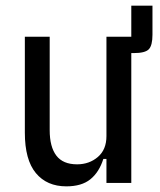

<svg xmlns="http://www.w3.org/2000/svg" viewBox="-20 -648 566 680"><path d="M346 -85Q331 -38 300 -13Q269 12 215 12Q146 12 107 -35Q68 -82 68 -178V-518H156V-187Q156 -128 179.5 -97Q203 -66 253 -66Q296 -66 326.5 -92Q357 -118 357 -166V-518H445V-628H520V-525Q520 -487 507 -473.5Q494 -460 454 -460H445V0H357V-85H346Z"/></svg>

Font: IBM Plex Sans Cond Text
Style: Regular
Weight: 450
Width: 3
Designer: Mike Abbink, Paul van der Laan, Pieter van Rosmalen
Foundry: Bold Monday
Version: Version 1.3